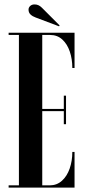

<svg xmlns="http://www.w3.org/2000/svg" viewBox="-20 -848 384 868"><path d="M19 0V-10H65.5V-690H19V-700H317V-540.5H307Q307 -581 295.5 -615Q284 -649 261.5 -669.5Q239 -690 206.5 -690H171V-355.5H268.5V-415.5H278.5V-286.5H268.5V-345.5H171V-10H204.5Q237 -10 260 -30.8Q283 -51.5 295 -86Q307 -120.5 307 -161H317V0ZM247 -729 141 -769Q127 -774 118 -782.5Q109 -791 109 -804.5Q109 -814 116.5 -821Q124 -828 136 -828Q146.5 -828 154.2 -824.2Q162 -820.5 169 -813.5L249.5 -733Z"/></svg>

Font: Imbue 100pt SemiBold
Style: Regular
Weight: 600
Designer: Tyler Finck
Foundry: Etcetera Type Company
Version: Version 1.102; ttfautohint (v1.8.3)